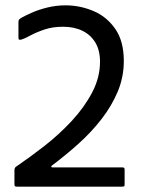

<svg xmlns="http://www.w3.org/2000/svg" viewBox="-20 -698 536 718"><path d="M45 0Q38 0 36 -1.5Q34 -3 34 -9V-61Q34 -72 42 -76Q92 -110 146.5 -152.5Q201 -195 248 -245.5Q295 -296 324.5 -352Q354 -408 354 -467Q354 -510 336.5 -539Q319 -568 288 -583Q257 -598 216 -598Q177 -598 146 -587.5Q115 -577 94 -565.5Q73 -554 63 -551Q49 -546 49 -555V-616Q49 -622 51.5 -625Q54 -628 61 -632Q75 -640 100 -651Q125 -662 157.5 -670Q190 -678 225 -678Q279 -678 329 -657Q379 -636 411 -590Q443 -544 443 -470Q443 -410 420.5 -356Q398 -302 359.5 -252.5Q321 -203 273 -160Q225 -117 173 -78Q171 -76 172 -74Q173 -72 176 -72H438Q446 -72 446 -65V-9Q446 -3 444.5 -1.5Q443 0 435 0Z"/></svg>

Font: Glory Medium
Style: Regular
Weight: 500
Designer: Robert Leuschke
Foundry: Robert Leuschke
Version: Version 1.011